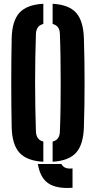

<svg xmlns="http://www.w3.org/2000/svg" viewBox="-20 -828 495 993"><path d="M40.4 -170.5Q39.2 -226.3 38.7 -284Q38.2 -341.7 38.2 -400.3Q38.2 -458.9 38.7 -516.6Q39.2 -574.3 40.4 -630.2Q42.5 -720.3 80.7 -762.1Q119 -804 204.1 -808.5V-704.1Q185.4 -699.5 176.1 -686.7Q166.8 -674 165.8 -652.7Q163.8 -595.7 162.7 -531.6Q161.5 -467.6 161.5 -401Q161.5 -334.4 162.7 -270.1Q163.9 -205.7 165.8 -147.9Q166.8 -126.4 176.1 -113.5Q185.4 -100.6 204.1 -95.9V8.5Q119 4 80.7 -38.1Q42.5 -80.1 40.4 -170.5ZM175.8 20.2H297.7Q304.5 34 318.8 39.8Q333.2 45.6 355.1 42.9V143.1Q273 149.1 230.2 120.3Q187.4 91.6 175.8 20.2ZM252.2 8.5V-95.9Q270.8 -100.6 280 -113.5Q289.2 -126.4 289.7 -147.9Q292.1 -205.7 293.1 -270.1Q294 -334.4 293.9 -401Q293.9 -467.6 292.9 -531.6Q292 -595.7 289.7 -652.7Q289.2 -674 279.9 -686.7Q270.5 -699.5 252.2 -704.1V-808.5Q336.8 -803.7 373.9 -761.7Q411.1 -719.7 413.9 -630.2Q415.7 -573.6 416.6 -515.8Q417.4 -458 417.4 -399.7Q417.4 -341.4 416.6 -283.8Q415.7 -226.3 413.9 -170.5Q411.1 -80.7 373.9 -38.7Q336.8 3.4 252.2 8.5Z"/></svg>

Font: Big Shoulders Stencil Thin
Style: Regular
Weight: 100
Designer: Patric King
Foundry: XO Type Co
Version: Version 2.001